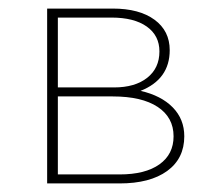

<svg xmlns="http://www.w3.org/2000/svg" viewBox="-20 -428 498 448"><path d="M308 -216Q356 -205 383 -177.5Q410 -150 410 -110Q410 -58 370 -29Q330 0 259 0H90V-408H243Q305 -408 340.5 -382Q376 -356 376 -311Q376 -243 308 -216ZM240 -387H115V-224H246Q295 -224 323.5 -246.5Q352 -269 352 -308Q352 -345 322.5 -366Q293 -387 240 -387ZM259 -21Q319 -21 352 -44.5Q385 -68 385 -110Q385 -154 348 -178.5Q311 -203 243 -203H115V-21Z"/></svg>

Font: EauTestText Extralight
Style: Italic
Weight: 250
Italic angle: -12°
Designer: Christian Thalmann (Catharsis Fonts)
Version: Version 0.001;PS 000.001;hotconv 1.0.88;makeotf.lib2.5.64775